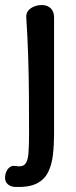

<svg xmlns="http://www.w3.org/2000/svg" viewBox="-40 -530 299 760"><path d="M20 210Q1 209 -9.5 199Q-20 189 -20 174Q-20 161 -15 149.5Q-10 138 -1 131.5Q8 125 20 127Q48 132 59 120Q70 108 72.5 78Q75 48 75 0Q75 -75 74.5 -153Q74 -231 71.5 -308.5Q69 -386 64 -461Q63 -477 71.5 -487.5Q80 -498 94.5 -504Q109 -510 125 -510Q148 -510 161 -497Q174 -484 174 -461Q174 -386 174 -308.5Q174 -231 174 -153Q174 -75 174 0Q174 44 169.5 83Q165 122 150.5 151.5Q136 181 105 196.5Q74 212 20 210Z"/></svg>

Font: Winky Sans
Style: Regular
Weight: 400
Designer: Simon Atzbach
Foundry: typofactur
Version: Version 1.205